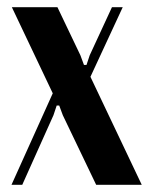

<svg xmlns="http://www.w3.org/2000/svg" viewBox="-20 -515 427 535"><path d="M140 -495 204 -361 214 -334H221L230 -361L292 -495H322L232 -301L375 0H248L155 -194L145 -221H138L129 -194L42 0H12L127 -255L13 -495Z"/></svg>

Font: Moniqa Black Heading
Style: Regular
Weight: 900
Designer: Rajesh Rajput
Foundry: Rajesh Rajput
Version: Version 1.000